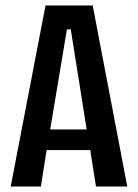

<svg xmlns="http://www.w3.org/2000/svg" viewBox="-20 -680 502 700"><path d="M19 0 146 -660H318L444 0H330L309 -133H150L129 0ZM224 -573 163 -208H296L238 -573Z"/></svg>

Font: Bricolage Grotesque 10pt Condensed Medium
Style: Regular
Weight: 500
Width: 3
Designer: Mathieu Triay
Foundry: Atelier Triay
Version: Version 1.000; ttfautohint (v1.8.4.7-5d5b);gftools[0.9.32]